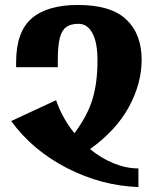

<svg xmlns="http://www.w3.org/2000/svg" viewBox="-20 -744 635 774"><path d="M343 -143Q388 -106 438.5 -85.5Q489 -65 538 -65V10Q390 5 251 -66Q112 -137 25 -256L206 -340Q232 -266 280 -207Q333 -278 353 -344.5Q373 -411 373 -500Q373 -573 352.5 -610.5Q332 -648 297 -648Q265 -648 247 -635Q229 -622 221 -590.5Q213 -559 213 -502V-473H45V-493Q45 -616 108 -670Q171 -724 294 -724Q427 -724 489 -665.5Q551 -607 551 -503Q551 -408 500 -313.5Q449 -219 343 -143Z"/></svg>

Font: Noto Serif Armenian Black Cond
Style: Regular
Weight: 900
Width: 3
Designer: Monotype Design team
Foundry: Monotype Imaging Inc.
Version: Version 1.000